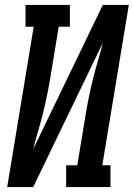

<svg xmlns="http://www.w3.org/2000/svg" viewBox="-20 -755 540 775"><path d="M9 0 116 -647H83V-735H262V-647H217L183 -441Q177 -404 169.5 -368Q162 -332 153 -296Q144 -260 133.5 -224.5Q123 -189 114 -153L395 -735H500L393 -88H426V0H247V-88H292L326 -294Q332 -331 339.5 -367Q347 -403 356 -439Q365 -475 375.5 -510.5Q386 -546 395 -582L114 0Z"/></svg>

Font: Iosevka Slab Semibold Oblique
Style: Regular
Weight: 600
Italic angle: -9°
Monospace: yes
Designer: Belleve Invis
Foundry: Belleve Invis
Version: Version 11.1.1; ttfautohint (v1.8.3)